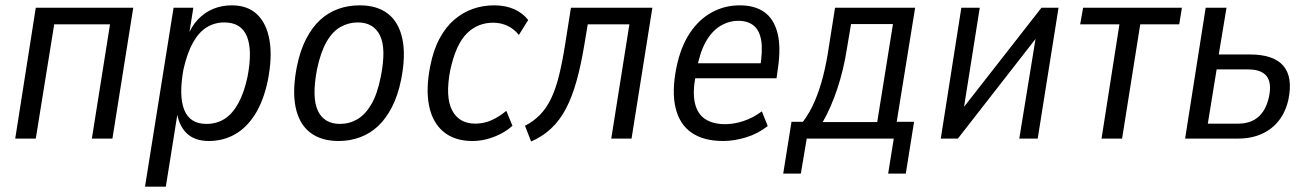

<svg xmlns="http://www.w3.org/2000/svg" viewBox="-20 -519 4905 719"><path d="M37 0 114 -490H479L401 0H324L392 -428H183L114 0Z M523 180 630 -490H704L686 -377H680Q696 -420 721.5 -446.5Q747 -473 779 -486Q811 -499 848 -499Q908 -499 943.5 -464.5Q979 -430 989.5 -367Q1000 -304 983 -218Q967 -141 935 -90.5Q903 -40 859 -15.5Q815 9 762 9Q707 9 677 -22Q647 -53 641 -108H647L601 180ZM753 -55Q791 -55 820.5 -73.5Q850 -92 872 -131.5Q894 -171 907 -232Q926 -331 904.5 -383Q883 -435 820 -435Q784 -435 754.5 -417Q725 -399 703 -360Q681 -321 667 -259Q649 -160 670 -107.5Q691 -55 753 -55Z M1248 9Q1182 9 1141 -23Q1100 -55 1087 -117.5Q1074 -180 1092 -271Q1104 -330 1126.5 -373.5Q1149 -417 1179 -444.5Q1209 -472 1246.5 -485.5Q1284 -499 1327 -499Q1393 -499 1433.5 -467Q1474 -435 1487 -372.5Q1500 -310 1482 -220Q1470 -161 1447.5 -117.5Q1425 -74 1395.5 -46.5Q1366 -19 1328.5 -5Q1291 9 1248 9ZM1253 -55Q1288 -55 1317.5 -72Q1347 -89 1370 -127.5Q1393 -166 1406 -232Q1427 -337 1403 -386Q1379 -435 1320 -435Q1286 -435 1256 -418.5Q1226 -402 1203.5 -363.5Q1181 -325 1167 -259Q1147 -153 1170.5 -104Q1194 -55 1253 -55Z M1749 9Q1683 9 1641.5 -25Q1600 -59 1587 -122Q1574 -185 1591 -271Q1603 -332 1626.5 -375.5Q1650 -419 1682 -446Q1714 -473 1751.5 -486Q1789 -499 1830 -499Q1873 -499 1905.5 -484.5Q1938 -470 1958 -444L1923 -388Q1906 -410 1881 -422Q1856 -434 1827 -434Q1799 -434 1774.5 -424.5Q1750 -415 1729 -394.5Q1708 -374 1692.5 -340Q1677 -306 1666 -256Q1647 -156 1673 -106Q1699 -56 1760 -56Q1792 -56 1821 -69Q1850 -82 1876 -104L1899 -48Q1879 -30 1854.5 -17.5Q1830 -5 1803.5 2Q1777 9 1749 9Z M1969 11 1946 -48Q1979 -65 2003 -90Q2027 -115 2044 -150.5Q2061 -186 2073.5 -236.5Q2086 -287 2097 -357L2118 -490H2423L2345 0H2269L2337 -428H2181L2169 -356Q2156 -276 2139 -215.5Q2122 -155 2099 -111.5Q2076 -68 2044 -38Q2012 -8 1969 11Z M2688 9Q2615 9 2570 -22Q2525 -53 2510 -114.5Q2495 -176 2513 -266Q2529 -344 2563.5 -395.5Q2598 -447 2646 -473Q2694 -499 2750 -499Q2807 -499 2842.5 -473.5Q2878 -448 2891.5 -395.5Q2905 -343 2893 -262L2888 -226H2568L2577 -282H2844L2826 -264Q2837 -330 2830.5 -368Q2824 -406 2802 -423.5Q2780 -441 2745 -441Q2709 -441 2677 -421.5Q2645 -402 2622.5 -361.5Q2600 -321 2589 -258L2585 -236Q2573 -172 2582.5 -132Q2592 -92 2621 -73Q2650 -54 2696 -54Q2728 -54 2763.5 -65.5Q2799 -77 2833 -102L2855 -47Q2818 -18 2773.5 -4.5Q2729 9 2688 9Z M2913 131 2944 -63H2987Q3013 -98 3031 -140Q3049 -182 3062 -232.5Q3075 -283 3084 -344L3107 -490H3407L3338 -63H3403L3372 131H3306L3327 0H3001L2979 131ZM3061 -62H3265L3324 -429H3167L3151 -334Q3139 -257 3115.5 -186.5Q3092 -116 3061 -62Z M3503 0 3580 -490H3649L3583 -74H3555L3880 -490H3944L3866 0H3797L3865 -417H3892L3567 0Z M4105 0 4172 -428H4025L4036 -490H4406L4396 -428H4250L4182 0Z M4418 0 4495 -490H4573L4544 -315H4661Q4749 -315 4785.5 -273Q4822 -231 4805 -147Q4795 -101 4769.5 -68Q4744 -35 4705 -17.5Q4666 0 4615 0ZM4503 -56H4617Q4663 -56 4692 -81Q4721 -106 4732 -156Q4743 -208 4723.5 -233.5Q4704 -259 4654 -259H4536Z"/></svg>

Font: Nunito Sans 10pt Condensed
Style: Italic
Weight: 400
Width: 3
Italic angle: -9°
Designer: Vernon Adams
Foundry: Vernon Adams
Version: Version 3.101;gftools[0.9.27]